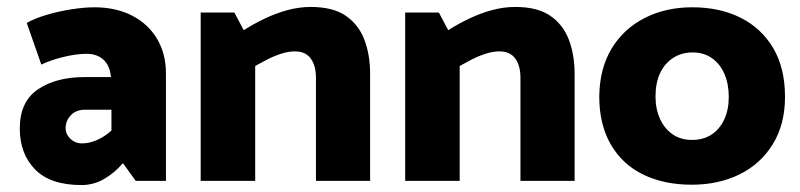

<svg xmlns="http://www.w3.org/2000/svg" viewBox="-20 -521 2303 553"><path d="M169 -152Q169 -173 184 -189Q199 -205 225 -205H301V-145Q281 -127 259 -117.5Q237 -108 216 -108Q203 -108 192.5 -114Q182 -120 175.5 -130Q169 -140 169 -152ZM99 -335Q126 -348 163 -357Q200 -366 230 -366Q259 -366 277.5 -349.5Q296 -333 299 -302L300 -299H224Q141 -299 89 -263.5Q37 -228 37 -151Q37 -78 81 -33Q125 12 215 12Q249 12 279 -5Q309 -22 334 -51L371 0H458V-309Q458 -366 432.5 -409Q407 -452 360.5 -476Q314 -500 252 -500Q222 -500 184.5 -494Q147 -488 113.5 -478Q80 -468 57 -455Z M715 0V-331Q731 -340 750.5 -350Q770 -360 790.5 -366.5Q811 -373 829 -373Q860 -373 875 -352.5Q890 -332 890 -297V0H1046V-308Q1046 -363 1029.5 -406.5Q1013 -450 976 -475.5Q939 -501 875 -501Q842 -501 808.5 -492Q775 -483 742.5 -467.5Q710 -452 682 -434L655 -485H558V0Z M1304 0V-331Q1320 -340 1339.5 -350Q1359 -360 1379.5 -366.5Q1400 -373 1418 -373Q1449 -373 1464 -352.5Q1479 -332 1479 -297V0H1635V-308Q1635 -363 1618.5 -406.5Q1602 -450 1565 -475.5Q1528 -501 1464 -501Q1431 -501 1397.5 -492Q1364 -483 1331.5 -467.5Q1299 -452 1271 -434L1244 -485H1147V0Z M1972 11Q1893 11 1833 -18Q1773 -47 1739.5 -104.5Q1706 -162 1706 -243Q1707 -324 1741.5 -381Q1776 -438 1836.5 -469Q1897 -500 1974 -500Q2053 -500 2113 -470Q2173 -440 2207 -382.5Q2241 -325 2241 -242Q2241 -163 2206 -106Q2171 -49 2110.5 -19Q2050 11 1972 11ZM1973 -118Q2006 -118 2029.5 -133.5Q2053 -149 2066 -177Q2079 -205 2079 -242Q2079 -279 2066.5 -308Q2054 -337 2030.5 -353.5Q2007 -370 1975 -370Q1943 -370 1918.5 -354Q1894 -338 1881 -310Q1868 -282 1868 -243Q1868 -207 1881 -178.5Q1894 -150 1917.5 -134Q1941 -118 1973 -118Z"/></svg>

Font: Catamaran ExtraBold
Style: Regular
Weight: 800
Designer: Pria Ravichandran
Version: Version 2.000